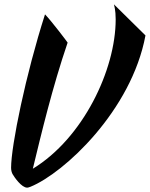

<svg xmlns="http://www.w3.org/2000/svg" viewBox="-20 -774 689 883"><path d="M504 -754C505 -748 512 -729 512 -685C512 -452 361 -138 131 2C170 -159 221 -373 291 -578C292 -578 217 -677 187 -708C99 -434 31 -104 31 -2C31 11 35 22 38 27C46 41 79 89 105 89C107 89 113 88 120 85C275 22 585 -266 649 -611Z"/></svg>

Font: Yesteryear
Style: Regular
Weight: 400
Designer: Astigmatic (AOETI)
Foundry: Astigmatic (AOETI)
Version: Version 1.000